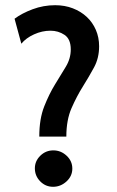

<svg xmlns="http://www.w3.org/2000/svg" viewBox="-20 -706 449 738"><path d="M36 -634Q64 -655 105.5 -670.5Q147 -686 192 -686Q229 -686 260 -674Q291 -662 313.5 -641Q336 -620 348.5 -591Q361 -562 361 -528Q361 -483 341.5 -447Q322 -411 298.5 -373.5Q275 -336 255 -290.5Q235 -245 235 -181H131Q131 -249 150 -297Q169 -345 191.5 -381.5Q214 -418 233 -449.5Q252 -481 252 -516Q252 -556 228 -572Q204 -588 174 -588Q142 -588 111 -574Q80 -560 62 -538ZM114 -59Q114 -87 135 -107.5Q156 -128 185 -128Q214 -128 236 -107.5Q258 -87 258 -58Q258 -29 235.5 -8.5Q213 12 184 12Q155 12 134.5 -9Q114 -30 114 -59Z"/></svg>

Font: Quattrocento Sans
Style: Bold
Weight: 700
Designer: Pablo Impallari
Foundry: Pablo Impallari, Igino Marini, Brenda Gallo
Version: Version 2.000